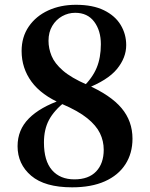

<svg xmlns="http://www.w3.org/2000/svg" viewBox="-20 -777 634 813"><path d="M285.3 16.2Q169.7 16.2 112 -32.9Q54.4 -82 54.4 -158.1Q54.4 -227.1 102.2 -275.4Q150 -323.6 241.5 -354.9V-360.6L257.2 -347.8Q208.6 -309 187.4 -269Q166.1 -229 166.1 -173.6Q166.1 -95.8 200.3 -56.6Q234.5 -17.5 295.1 -17.5Q355.2 -17.5 387.2 -51.1Q419.2 -84.8 419.2 -142.9Q419.2 -179.9 403.3 -212.8Q387.4 -245.7 349.3 -276.5Q311.1 -307.4 242.5 -336.7Q155.3 -373.9 113.4 -431.2Q71.5 -488.5 71.5 -561.1Q71.5 -620.6 101.9 -664.8Q132.3 -708.9 184.2 -732.8Q236.1 -756.7 301.5 -756.7Q373.1 -756.7 420.3 -733.5Q467.5 -710.3 490.9 -671.5Q514.4 -632.7 514.4 -585.9Q514.4 -532.6 475.1 -484.6Q435.8 -436.6 341.4 -400.3V-396.7L329.6 -406.4Q371.4 -446.8 389.2 -489.7Q407.1 -532.6 407.1 -589.8Q407.1 -647.2 378.9 -685Q350.6 -722.8 298.3 -722.8Q269.1 -722.8 243.2 -708.4Q217.3 -694 201.4 -667.4Q185.4 -640.8 185.4 -604.2Q185.4 -572.1 198.4 -540.3Q211.3 -508.6 246.4 -478.1Q281.4 -447.7 347.6 -418.7Q448.6 -374.2 494.8 -319Q541 -263.9 541 -189.7Q541 -127.9 511 -81.3Q480.9 -34.6 423.9 -9.2Q366.8 16.2 285.3 16.2Z"/></svg>

Font: Noto Serif KR
Style: Regular
Weight: 200
Designer: Ryoko NISHIZUKA 西塚涼子 (kana & ideographs); Frank Grießhammer (Latin, Greek & Cyrillic); Wenlong ZHANG 张文龙 (bopomofo); San
Foundry: Adobe
Version: Version 2.001;hotconv 1.1.0;makeotfexe 2.6.0